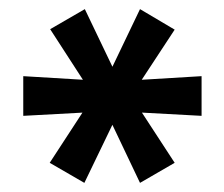

<svg xmlns="http://www.w3.org/2000/svg" viewBox="-20 -739 492 421"><path d="M165 -338 89 -382 179 -520 197 -494 31 -485V-572L197 -562L180 -536L90 -675L166 -719L234 -577H219L287 -719L363 -674L273 -537L256 -562L422 -572V-485L256 -494L273 -520L363 -382L287 -338L219 -481H234Z"/></svg>

Font: Nunito Sans 12pt ExtraLight
Style: Regular
Weight: 200
Designer: Vernon Adams
Foundry: Vernon Adams
Version: Version 3.101;gftools[0.9.27]